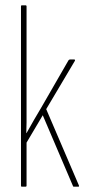

<svg xmlns="http://www.w3.org/2000/svg" viewBox="-20 -703 336 723"><path d="M62 0Q59 0 59 -4V-679Q59 -683 62 -683H76Q80 -683 80 -679V-321Q80 -301 80 -281.5Q80 -262 80 -242Q80 -222 79 -202H80Q94 -227 108 -251.5Q122 -276 136 -299L238 -476Q240 -479 244 -479H259Q264 -479 262 -474L154 -292L277 -5Q279 0 275 0H257Q256 0 255 -2L141 -269L80 -166V-4Q80 0 76 0Z"/></svg>

Font: Sofia Sans Extra Condensed Thin
Style: Regular
Weight: 250
Version: Version 4.100